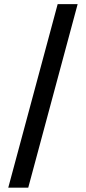

<svg xmlns="http://www.w3.org/2000/svg" viewBox="-20 -781 408 911"><path d="M348.4 -761.4 114 109.4H19.2L253.6 -761.4Z"/></svg>

Font: Inter UI Medium
Style: Regular
Weight: 500
Designer: Rasmus Andersson
Foundry: rsms
Version: 3.2;8d6f07862